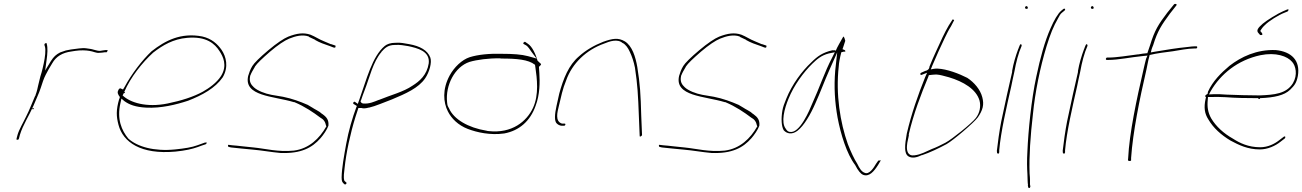

<svg xmlns="http://www.w3.org/2000/svg" viewBox="-20 -740 6606 974"><path d="M64 -37C63 -31 65 -31 66 -31C72 -31 74 -31 76 -37L81 -56C97 -108 128 -154 149 -202C162 -235 178 -266 187 -295C194 -317 202 -342 212 -361L227 -389L245 -419C264 -453 296 -473 343 -479L362 -482C389 -486 415 -485 433 -482C454 -479 468 -470 483 -472H484C492 -472 507 -474 512 -475H521C523 -476 526 -482 526 -485C526 -486 526 -487 523 -486H515C506 -484 495 -484 488 -482H485C479 -482 475 -483 471 -484L455 -488C448 -490 445 -491 438 -492L417 -495C396 -498 367 -492 340 -489L314 -484L285 -474C264 -463 253 -453 238 -430L209 -382L216 -433C221 -468 223 -497 217 -518V-519C216 -525 205 -519 206 -515L205 -513C206 -508 210 -501 210 -488C211 -460 204 -426 196 -392C193 -378 189 -366 185 -353C181 -334 176 -319 173 -304L169 -286C167 -277 164 -268 161 -260L159 -253H158C143 -219 130 -183 113 -150C98 -118 77 -84 69 -56ZM160 -258H161ZM144 -186H150L151 -192H145ZM148 -199V-200ZM185 -351H186ZM338 -489H340Z M580 -281C573 -271 580 -258 588 -248L586 -239H585C568 -181 570 -149 581 -107C604 -19 694 45 870 29C920 24 955 16 983 6C996 1 1010 -4 1023 -8C1024 -8 1027 -10 1029 -16V-17C1030 -18 1027 -16 1028 -17H1020L981 -3C954 7 918 13 869 18C761 29 676 4 631 -37C597 -78 572 -136 591 -217L596 -240L611 -227C636 -209 667 -197 721 -194C797 -190 873 -209 934 -229C1006 -257 1072 -293 1110 -348C1141 -401 1127 -453 1104 -487C1083 -517 1054 -544 1006 -555C897 -576 818 -534 749 -480C701 -435 647 -364 612 -299L604 -286L593 -291C588 -293 586 -292 580 -283ZM602 -256 610 -271 609 -268H613L614 -273H610C642 -348 702 -423 757 -473C806 -511 859 -542 929 -548C1027 -557 1070 -518 1094 -480C1111 -454 1135 -408 1101 -354C1079 -320 1041 -293 1009 -275C962 -249 899 -229 830 -215C722 -193 640 -220 603 -255ZM1110 -347Z M1137 -5C1136 -4 1136 2 1139 5L1152 8C1183 11 1224 16 1262 19C1309 23 1357 32 1403 36C1507 40 1563 10 1606 -39C1620 -55 1639 -82 1646 -102C1649 -131 1637 -146 1616 -161L1615 -162H1614C1607 -169 1598 -175 1585 -182C1571 -189 1558 -199 1541 -208C1502 -225 1461 -240 1416 -249L1357 -259C1324 -265 1286 -280 1268 -297C1253 -311 1243 -326 1249 -354V-356L1250 -357C1254 -369 1263 -384 1273 -401V-402C1285 -420 1310 -443 1350 -478C1390 -512 1423 -534 1447 -544C1479 -557 1514 -566 1546 -555L1547 -554V-553L1579 -538V-537C1601 -524 1627 -515 1654 -506L1672 -499H1673C1676 -499 1678 -498 1680 -498C1684 -506 1682 -509 1681 -509L1660 -516H1658C1646 -521 1636 -525 1625 -530C1597 -541 1580 -554 1555 -564C1519 -576 1486 -571 1442 -554C1420 -545 1385 -522 1341 -485C1297 -448 1269 -420 1260 -405C1249 -387 1244 -371 1239 -355C1215 -251 1368 -253 1470 -222H1473C1526 -200 1571 -169 1604 -144C1621 -135 1630 -123 1634 -103L1636 -99L1635 -98C1601 -38 1548 14 1471 24C1390 32 1327 14 1266 8C1228 5 1189 -1 1158 -3L1142 -5ZM1238 -354H1239ZM1604 -145Z M1773 -213 1791 -202 1789 -200C1767 -141 1748 -75 1736 -9C1725 53 1714 111 1713 160C1713 182 1717 186 1728 195C1733 199 1741 189 1737 186L1729 179L1727 177C1721 159 1726 133 1728 113C1736 35 1757 -62 1783 -146L1798 -192H1814C1823 -189 1835 -190 1850 -194H1852C1884 -201 1931 -222 1969 -236C2038 -265 2103 -293 2137 -343C2158 -374 2172 -423 2163 -448C2149 -485 2111 -506 2056 -516C2031 -520 2013 -525 1988 -523H1986C1961 -523 1943 -516 1932 -507C1868 -454 1840 -338 1802 -232L1795 -213L1781 -223C1775 -227 1769 -218 1773 -213ZM1809 -224 1810 -230H1811C1817 -247 1823 -266 1830 -283C1855 -347 1872 -426 1915 -476V-477L1916 -478C1931 -494 1946 -512 1983 -512C2010 -514 2031 -509 2051 -506C2097 -496 2162 -481 2155 -419C2146 -360 2109 -328 2072 -305C2027 -274 1963 -258 1902 -233H1901C1878 -224 1853 -212 1822 -215C1819 -215 1811 -219 1810 -224ZM1736 186H1737ZM2071 -302H2072Z M2261 -357C2223 -287 2229 -220 2252 -175C2270 -139 2304 -105 2353 -86C2400 -68 2468 -53 2538 -63C2614 -77 2670 -126 2697 -203C2719 -260 2719 -324 2716 -370L2714 -401C2720 -406 2727 -413 2724 -416L2707 -432C2698 -464 2680 -504 2658 -518L2645 -527C2642 -529 2642 -528 2637 -525C2630 -517 2639 -516 2647 -511C2659 -505 2668 -488 2677 -476L2702 -443L2659 -455C2626 -464 2582 -467 2527 -467C2462 -469 2405 -463 2363 -450C2323 -437 2284 -399 2261 -357ZM2248 -222C2239 -306 2286 -401 2362 -426C2399 -437 2459 -445 2516 -444L2523 -443C2601 -443 2660 -438 2693 -412H2694L2696 -398C2704 -343 2715 -260 2684 -193C2652 -124 2577 -62 2459 -75C2455 -75 2452 -76 2448 -77C2355 -92 2282 -135 2258 -190C2250 -205 2250 -203 2248 -222ZM2647 -511Z M2803 -202C2794 -161 2791 -125 2805 -113C2813 -105 2825 -102 2830 -102H2840C2845 -102 2847 -104 2848 -108C2849 -112 2847 -113 2842 -113H2831C2794 -124 2808 -173 2815 -202C2826 -248 2834 -289 2852 -332C2882 -418 2954 -487 3045 -519C3071 -530 3114 -545 3139 -521V-522C3155 -513 3166 -497 3175 -477C3186 -454 3195 -427 3201 -397C3214 -311 3217 -259 3221 -149L3225 -51C3225 -47 3226 -47 3228 -47C3231 -48 3237 -52 3237 -55L3233 -151C3230 -263 3227 -313 3213 -400C3204 -452 3187 -507 3150 -530C3116 -550 3088 -545 3040 -528C2994 -510 2951 -485 2917 -454C2865 -410 2838 -342 2817 -265ZM3045 -519Z M3323 -5C3322 -4 3322 2 3325 5L3338 8C3369 11 3410 16 3448 19C3495 23 3543 32 3589 36C3693 40 3749 10 3792 -39C3806 -55 3825 -82 3832 -102C3835 -131 3823 -146 3802 -161L3801 -162H3800C3793 -169 3784 -175 3771 -182C3757 -189 3744 -199 3727 -208C3688 -225 3647 -240 3602 -249L3543 -259C3510 -265 3472 -280 3454 -297C3439 -311 3429 -326 3435 -354V-356L3436 -357C3440 -369 3449 -384 3459 -401V-402C3471 -420 3496 -443 3536 -478C3576 -512 3609 -534 3633 -544C3665 -557 3700 -566 3732 -555L3733 -554V-553L3765 -538V-537C3787 -524 3813 -515 3840 -506L3858 -499H3859C3862 -499 3864 -498 3866 -498C3870 -506 3868 -509 3867 -509L3846 -516H3844C3832 -521 3822 -525 3811 -530C3783 -541 3766 -554 3741 -564C3705 -576 3672 -571 3628 -554C3606 -545 3571 -522 3527 -485C3483 -448 3455 -420 3446 -405C3435 -387 3430 -371 3425 -355C3401 -251 3554 -253 3656 -222H3659C3712 -200 3757 -169 3790 -144C3807 -135 3816 -123 3820 -103L3822 -99L3821 -98C3787 -38 3734 14 3657 24C3576 32 3513 14 3452 8C3414 5 3375 -1 3344 -3L3328 -5ZM3424 -354H3425ZM3790 -145Z M3949 -179C3942 -139 3944 -98 3956 -79C3972 -61 3999 -56 4026 -77C4059 -103 4091 -158 4116 -215C4141 -270 4162 -328 4187 -384L4227 -474L4217 -382C4210 -298 4215 -221 4229 -143C4245 -59 4275 40 4318 97C4333 126 4346 142 4359 147C4389 158 4413 131 4435 96L4448 74C4447 74 4446 73 4445 73C4442 74 4438 76 4436 74L4424 91C4413 110 4389 149 4365 136C4351 131 4340 114 4329 91C4313 66 4297 32 4281 -9C4242 -119 4219 -262 4235 -404C4236 -423 4240 -440 4243 -455L4248 -475L4261 -478H4268C4270 -486 4264 -486 4253 -491L4255 -493C4260 -510 4264 -520 4268 -533C4266 -542 4263 -550 4260 -555C4260 -554 4256 -552 4256 -551C4249 -538 4226 -500 4219 -481L4217 -486C4213 -484 4211 -485 4202 -485C4153 -473 4128 -456 4095 -423C4048 -379 3998 -312 3969 -240C3959 -216 3952 -197 3949 -179ZM3980 -239C4008 -308 4056 -373 4101 -417C4123 -438 4145 -459 4185 -469L4215 -475L4201 -447C4164 -377 4136 -292 4101 -216C4088 -184 4037 -60 3986 -71H3985C3976 -73 3971 -79 3966 -87C3941 -119 3959 -189 3980 -239ZM4424 91V92Z M4580 -62C4570 -5 4565 38 4588 53C4606 64 4629 60 4656 47H4658C4697 34 4741 13 4782 -9C4817 -29 4920 -117 4940 -144C4952 -161 4961 -178 4965 -195C4969 -212 4968 -228 4963 -247C4953 -286 4922 -322 4887 -345C4846 -366 4784 -390 4736 -392C4730 -392 4724 -392 4718 -391L4702 -388L4709 -406C4730 -456 4752 -504 4773 -548C4783 -568 4791 -586 4804 -606L4818 -633C4820 -636 4820 -636 4820 -639C4817 -641 4811 -642 4811 -640V-639L4793 -611C4782 -592 4772 -573 4762 -552C4740 -503 4716 -455 4695 -402C4695 -400 4695 -388 4680 -382C4680 -382 4676 -381 4673 -380L4653 -371C4645 -367 4648 -355 4660 -362L4683 -371L4673 -348C4638 -261 4603 -162 4580 -62ZM4581 -63H4582ZM4590 -56V-58C4614 -162 4652 -261 4689 -350L4692 -359H4694C4705 -360 4716 -362 4729 -362H4730C4749 -361 4767 -355 4794 -348C4867 -326 4932 -288 4949 -230C4953 -215 4953 -199 4950 -184C4947 -170 4941 -155 4930 -141C4909 -114 4810 -34 4776 -16C4753 -4 4729 8 4707 16C4677 29 4652 44 4619 48C4584 53 4579 23 4581 -1C4582 -20 4589 -41 4591 -56ZM4707 16Z M5180 -702C5179 -699 5182 -695 5187 -695C5192 -695 5193 -695 5194 -700C5195 -703 5191 -709 5188 -709C5184 -709 5181 -707 5180 -702ZM5114 -378 5115 -377 5098 -302C5092 -275 5085 -246 5079 -216L5059 -123C5051 -83 5040 -6 5037 25L5038 36C5042 41 5047 42 5049 33V23V22C5057 -71 5086 -196 5110 -302C5116 -329 5120 -353 5126 -377C5134 -422 5146 -470 5163 -508C5163 -509 5163 -510 5162 -513C5156 -525 5149 -499 5146 -492L5145 -490C5133 -458 5121 -419 5114 -378ZM5125 -376H5126ZM5162 -513Z M5237 -351C5212 -236 5196 -73 5192 26C5189 76 5190 114 5192 143C5193 172 5193 191 5195 197L5194 198L5196 211C5202 217 5205 214 5207 206L5205 195V194C5205 186 5206 168 5203 140C5200 54 5207 -50 5220 -161C5231 -273 5256 -396 5289 -505C5309 -569 5323 -604 5348 -648C5355 -660 5358 -669 5369 -677L5380 -686C5380 -686 5383 -689 5383 -690C5384 -694 5383 -696 5379 -696C5378 -696 5375 -695 5375 -695L5364 -686C5346 -671 5326 -635 5310 -598C5280 -531 5257 -446 5237 -351ZM5369 -677Z M5514 -702C5513 -699 5516 -695 5521 -695C5526 -695 5527 -695 5528 -700C5529 -703 5525 -709 5522 -709C5518 -709 5515 -707 5514 -702ZM5448 -378 5449 -377 5432 -302C5426 -275 5419 -246 5413 -216L5393 -123C5385 -83 5374 -6 5371 25L5372 36C5376 41 5381 42 5383 33V23V22C5391 -71 5420 -196 5444 -302C5450 -329 5454 -353 5460 -377C5468 -422 5480 -470 5497 -508C5497 -509 5497 -510 5496 -513C5490 -525 5483 -499 5480 -492L5479 -490C5467 -458 5455 -419 5448 -378ZM5459 -376H5460ZM5496 -513Z M5590 -442C5589 -439 5592 -436 5594 -436H5602C5655 -436 5709 -449 5780 -456L5801 -458L5794 -442C5789 -425 5786 -408 5781 -388C5746 -237 5709 -64 5703 63L5702 72C5703 79 5720 78 5718 72V62V61C5727 -70 5761 -237 5796 -388C5801 -410 5804 -432 5810 -452L5812 -461C5849 -470 5890 -475 5930 -480C5961 -485 6007 -494 6037 -494H6046C6050 -494 6052 -495 6053 -498C6054 -503 6053 -505 6049 -505H6040C6035 -505 6021 -504 5999 -501C5955 -497 5893 -487 5840 -478L5818 -474L5822 -490C5824 -497 5827 -503 5830 -511C5852 -583 5873 -614 5915 -671L5948 -713C5953 -720 5939 -723 5935 -717L5901 -675C5857 -617 5837 -586 5814 -510C5810 -499 5805 -484 5801 -472V-470H5798C5782 -469 5771 -467 5754 -464H5751C5701 -458 5646 -448 5603 -448H5596C5593 -448 5591 -445 5590 -442ZM5810 -450H5812ZM5935 -717V-718Z M6094 -254C6093 -251 6096 -249 6098 -246L6096 -239C6086 -194 6091 -163 6110 -134C6135 -91 6174 -56 6222 -27C6265 -4 6310 18 6371 18C6411 18 6450 0 6476 -21L6498 -38C6498 -38 6500 -41 6500 -42C6501 -47 6499 -48 6497 -48C6496 -48 6493 -47 6492 -46L6471 -30C6446 -10 6412 7 6373 7C6312 7 6268 -15 6234 -37C6188 -63 6149 -98 6124 -140C6108 -169 6103 -197 6107 -235L6108 -248H6125C6148 -249 6172 -248 6197 -247C6245 -243 6307 -242 6364 -242L6363 -238H6371L6372 -242C6445 -245 6495 -256 6525 -285C6546 -306 6557 -318 6564 -355C6577 -433 6532 -478 6452 -486C6355 -490 6275 -451 6217 -406C6174 -370 6132 -328 6108 -275L6106 -264C6102 -262 6095 -257 6094 -254ZM6113 -261 6122 -278C6172 -364 6258 -435 6374 -460C6452 -476 6511 -455 6535 -426C6553 -406 6564 -361 6539 -318C6506 -264 6444 -259 6370 -256C6317 -256 6251 -258 6202 -260C6177 -262 6156 -263 6135 -262ZM6365 -571 6372 -563C6373 -563 6375 -562 6376 -562C6382 -562 6384 -564 6384 -566C6385 -569 6378 -578 6373 -583L6374 -584C6380 -595 6387 -604 6397 -613C6416 -633 6468 -665 6495 -675L6512 -682C6518 -688 6519 -695 6510 -692L6487 -682C6463 -672 6406 -637 6386 -620C6361 -598 6351 -585 6365 -571ZM6452 -486Z"/></svg>

Font: Stray Cat
Style: HlExtObl
Weight: 100
Version: Version 1.0